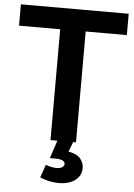

<svg xmlns="http://www.w3.org/2000/svg" viewBox="-61 -746 709 1013"><g transform="rotate(5 294.0 -239.0)"><path d="M8 -700H579V-587H361V0H226V-587H8ZM265 -8 346 0 326 52Q371 60 389.5 82.5Q408 105 408 132Q408 162 391.5 182Q375 202 348.5 212Q322 222 289 222Q263 222 236.5 216Q210 210 189 201L213 132Q226 137 241.5 140.5Q257 144 270 144Q290 144 300.5 136.5Q311 129 311 120Q311 108 298.5 101.5Q286 95 261 95Q255 95 245 95Q235 95 231 95Z"/></g></svg>

Font: Alexandria Medium
Style: Regular
Weight: 500
Designer: Mohamed Gaber
Foundry: Kief Type Foundry
Version: Version 5.100